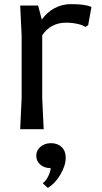

<svg xmlns="http://www.w3.org/2000/svg" viewBox="-20 -627 495 932"><path d="M424 -593 408 -505 395 -496Q383 -505 356 -511Q329 -517 301 -517Q227 -517 185 -456V-150L192 0H78L85 -150V-455L78 -600H165L183 -532Q208 -568 245 -587.5Q282 -607 324 -607Q396 -607 424 -593ZM299 138Q299 176 273.5 220Q248 264 212 285L188 263L190 260Q203 251 214 229Q225 207 226 189H225Q195 189 175.5 172Q156 155 156 129Q156 103 176.5 85.5Q197 68 227 68Q260 68 279.5 87Q299 106 299 138Z"/></svg>

Font: Farro
Style: Regular
Weight: 400
Designer: Aceler Chua
Foundry: Grayscale Limited
Version: Version 1.101